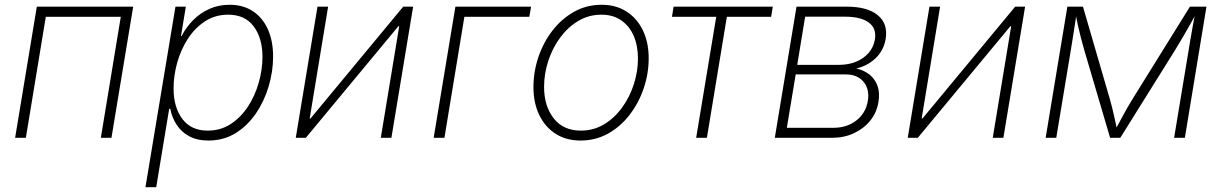

<svg xmlns="http://www.w3.org/2000/svg" viewBox="-20 -570 5052 794"><path d="M530.8 -542.5 440.9 0H397L479.5 -500.5H169.4L86.9 0H42.5L132.3 -542.5Z M581.5 204.1 705.6 -542.5H748.5L728.5 -420.9H731Q749.5 -457 778.3 -486.3Q807.1 -515.6 845.5 -533Q883.8 -550.3 929.2 -550.3Q985.8 -550.3 1026.1 -523.4Q1066.4 -496.6 1087.9 -448.5Q1109.4 -400.4 1109.4 -335.9Q1109.4 -274.9 1091.1 -213.1Q1072.8 -151.4 1038.1 -100.6Q1003.4 -49.8 954.1 -19.3Q904.8 11.2 842.3 11.2Q795.4 11.2 762.5 -6.6Q729.5 -24.4 710.2 -54.4Q690.9 -84.5 684.1 -120.1H679.7L626 204.1ZM838.9 -29.8Q892.1 -29.8 934.1 -57.1Q976.1 -84.5 1005.4 -129.4Q1034.7 -174.3 1050 -228.3Q1065.4 -282.2 1065.4 -335Q1065.4 -412.6 1029.1 -460.9Q992.7 -509.3 923.8 -509.3Q870.1 -509.3 828.4 -482.2Q786.6 -455.1 757.3 -410.2Q728 -365.2 712.9 -311.3Q697.8 -257.3 697.8 -204.1Q697.8 -126.5 734.1 -78.1Q770.5 -29.8 838.9 -29.8Z M1598.6 0H1554.7L1630.9 -461.4H1627.4L1244.6 0H1203.1L1293 -542.5H1336.9L1260.7 -80.1H1264.2L1647.5 -542.5H1688.5Z M2176.3 -542.5 2168.9 -500.5H1900.4L1817.9 0H1773.4L1863.3 -542.5Z M2380.9 11.2Q2321.3 11.2 2277.6 -16.8Q2233.9 -44.9 2210 -94.7Q2186 -144.5 2186 -210Q2186 -272.9 2206.3 -333.5Q2226.6 -394 2264.2 -442.9Q2301.8 -491.7 2353.5 -521Q2405.3 -550.3 2468.3 -550.3Q2527.3 -550.3 2571 -522.2Q2614.7 -494.1 2638.7 -444.3Q2662.6 -394.5 2662.6 -329.1Q2662.6 -265.6 2642.1 -205.1Q2621.6 -144.5 2584 -95.5Q2546.4 -46.4 2494.6 -17.6Q2442.9 11.2 2380.9 11.2ZM2381.8 -29.8Q2435.1 -29.8 2478.5 -56.2Q2522 -82.5 2553.2 -126Q2584.5 -169.4 2601.3 -222.2Q2618.2 -274.9 2618.2 -327.6Q2618.2 -380.9 2600.6 -421.6Q2583 -462.4 2549.1 -485.8Q2515.1 -509.3 2467.3 -509.3Q2415 -509.3 2371.8 -483.6Q2328.6 -458 2296.9 -415Q2265.1 -372.1 2247.6 -318.8Q2230 -265.6 2230 -210.9Q2230 -131.3 2269.8 -80.6Q2309.6 -29.8 2381.8 -29.8Z M2858.9 0 2941.9 -500.5H2758.8L2765.6 -542.5H3175.8L3168.9 -500.5H2985.8L2903.3 0Z M3184.1 0 3273.9 -542.5H3481Q3567.4 -542.5 3610.1 -507.1Q3652.8 -471.7 3642.6 -409.2Q3634.8 -362.3 3602.1 -330.3Q3569.3 -298.3 3521 -286.6Q3553.2 -279.8 3575.9 -261.5Q3598.6 -243.2 3608.9 -214.8Q3619.1 -186.5 3612.8 -148.9Q3606 -105 3579.1 -71.5Q3552.2 -38.1 3511.2 -19Q3470.2 0 3419.4 0ZM3233.9 -41.5H3426.8Q3481.9 -41.5 3521 -71.5Q3560.1 -101.6 3568.8 -152.3Q3576.7 -200.7 3551.3 -231.4Q3525.9 -262.2 3477.5 -262.2H3270.5ZM3276.9 -301.8H3448.2Q3507.8 -301.8 3548.8 -330.3Q3589.8 -358.9 3598.1 -407.2Q3605.5 -452.6 3572.8 -476.8Q3540 -501 3474.1 -501H3309.6Z M4129.4 0H4085.4L4161.6 -461.4H4158.2L3775.4 0H3733.9L3823.7 -542.5H3867.7L3791.5 -80.1H3794.9L4178.2 -542.5H4219.2Z M4304.2 0 4394 -542.5H4458.5L4570.3 -158.2Q4575.2 -141.1 4579.3 -124.3Q4583.5 -107.4 4586.9 -91.6Q4590.3 -75.7 4593.8 -60.3Q4597.2 -44.9 4600.1 -29.8H4590.3Q4599.1 -45.4 4607.2 -60.8Q4615.2 -76.2 4624 -92Q4632.8 -107.9 4642.1 -124.5Q4651.4 -141.1 4662.1 -158.2L4900.9 -542.5H4969.2L4879.9 0H4835.4L4895.5 -362.3Q4898.4 -381.3 4901.9 -401.1Q4905.3 -420.9 4908.7 -440.4Q4912.1 -460 4915.8 -479.7Q4919.4 -499.5 4922.9 -518.1H4928.2Q4914.1 -490.7 4899.9 -465.8Q4885.7 -440.9 4871.1 -415.8Q4856.4 -390.6 4839.4 -362.8L4612.8 0H4570.8L4463.9 -362.8Q4456.1 -390.6 4449.5 -415.5Q4442.9 -440.4 4437.5 -465.6Q4432.1 -490.7 4426.8 -518.1H4432.6Q4429.7 -498.5 4426.8 -479.2Q4423.8 -460 4420.7 -440.7Q4417.5 -421.4 4414.6 -401.6Q4411.6 -381.8 4408.2 -362.3L4348.1 0Z"/></svg>

Font: Inter 16pt ExtraLight
Style: Italic
Weight: 250
Italic angle: -9.3988°
Version: Version 4.001;git-66647c0bb